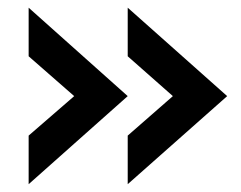

<svg xmlns="http://www.w3.org/2000/svg" viewBox="-20 -511 621 494"><path d="M308.6 -162.1 424.8 -263.7 308.6 -366.2V-491.2L564.5 -263.7L308.6 -37.1ZM53.7 -37.1V-162.1L170.9 -263.7L53.7 -366.2V-491.2L308.6 -263.7Z"/></svg>

Font: Dinish Expanded
Style: Bold
Weight: 700
Width: 7
Designer: Charles Nix
Foundry: Playbeing
Version: Version 2.005; ttfautohint (v1.8.3)